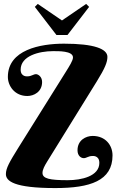

<svg xmlns="http://www.w3.org/2000/svg" viewBox="-20 -950 622 976"><path d="M324 -34C232 -34 196 -42 196 -71C196 -88 207 -108 220 -129L472 -536C514 -604 526 -634 526 -661C526 -701 460 -728 305 -728C185 -728 20 -697 20 -559C20 -514 54 -462 119 -462C152 -462 194 -483 194 -533C194 -561 173 -573 163 -573C150 -573 139 -562 121 -562C121 -562 85 -557 85 -596C85 -666 179 -690 249 -690C276 -690 351 -692 351 -658C351 -642 332 -613 316 -587L72 -197C28 -126 10 -95 10 -65C10 -30 50 6 261 6C438 6 552 -31 552 -160C552 -211 517 -259 451 -259C417 -259 374 -238 374 -186C374 -158 392 -146 406 -146C419 -146 430 -157 449 -157C449 -157 485 -162 485 -122C485 -54 394 -34 324 -34ZM323 -772 433 -915 418 -930 295 -846 172 -930 157 -915 267 -772Z"/></svg>

Font: Berkshire Swash
Style: Regular
Weight: 700
Designer: Astigmatic (AOETI)
Foundry: Astigmatic (AOETI)
Version: Version 1.000